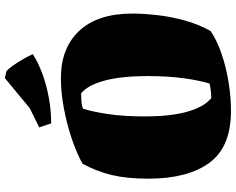

<svg xmlns="http://www.w3.org/2000/svg" viewBox="-108 -828 948 771"><g transform="rotate(-90 365.5 -442.0)"><path d="M306 12Q161 12 97.5 -75Q34 -162 34 -320Q34 -405 48.5 -466Q63 -527 94 -584Q139 -609 198 -628.5Q257 -648 319.5 -659.5Q382 -671 437 -671Q559 -671 628 -597Q697 -523 697 -384Q697 -341 691 -286Q685 -231 669.5 -174.5Q654 -118 627 -70Q591 -45 537.5 -26.5Q484 -8 423.5 2Q363 12 306 12ZM358 -67Q365 -67 378 -68Q391 -69 402.5 -71Q414 -73 416 -74Q428 -112 437 -176Q446 -240 446 -322Q446 -431 427 -498.5Q408 -566 376 -590Q365 -590 345 -588.5Q325 -587 315 -582Q303 -545 293.5 -482Q284 -419 284 -336Q284 -227 304 -160Q324 -93 358 -67ZM256 -710 240 -758 317 -796 438 -896 465 -890Q476 -881 489.5 -861.5Q503 -842 515 -821Q527 -800 534 -784L531 -782Q500 -762 455.5 -745.5Q411 -729 359.5 -719.5Q308 -710 256 -710Z"/></g></svg>

Font: Labrada Black
Style: Regular
Weight: 900
Designer: Mercedes Jáuregui
Foundry: Omnibus-Type Team
Version: Version 1.000; ttfautohint (v1.8.4.7-5d5b)